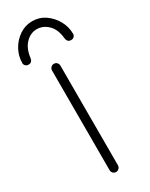

<svg xmlns="http://www.w3.org/2000/svg" viewBox="-197 -752 620 792"><g transform="rotate(-30 113.0 -356.0)"><path d="M123 -495V-20Q123 -12 117 -6Q111 0 103 0Q94 0 88.5 -6Q83 -12 83 -20V-495Q83 -503 89 -509Q95 -515 103 -515Q112 -515 117.5 -509Q123 -503 123 -495ZM113 -712Q147 -712 174 -693.5Q201 -675 217.5 -645.5Q234 -616 234 -582Q234 -575 228.5 -569.5Q223 -564 215 -564Q205 -564 200 -569.5Q195 -575 194 -584Q190 -628 166.5 -651Q143 -674 113 -674Q83 -674 60 -650Q37 -626 32 -584Q31 -575 26 -569.5Q21 -564 11 -564Q3 -564 -2.5 -569.5Q-8 -575 -8 -582Q-8 -616 8.5 -645.5Q25 -675 52.5 -693.5Q80 -712 113 -712Z"/></g></svg>

Font: Quicksand Variable Light
Style: Regular
Weight: 300
Designer: Andrew Paglinawan
Foundry: Andrew Paglinawan
Version: Version 3.004